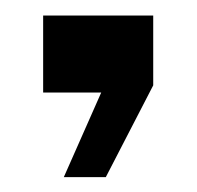

<svg xmlns="http://www.w3.org/2000/svg" viewBox="-20 -121 257 251"><path d="M63.4 110.6 112.3 0H36.4V-100.7H180.3V-9.4L118.3 110.6Z"/></svg>

Font: Big Shoulders Thin
Style: Regular
Weight: 100
Version: Version 2.002